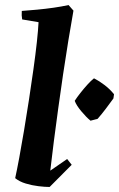

<svg xmlns="http://www.w3.org/2000/svg" viewBox="-20 -732 474 764"><path d="M177.5 12Q159 12 133.2 8.9Q107.5 5.9 82.5 -1.7Q57.4 -9.2 40.4 -23.1Q47.5 -55.3 56.6 -104.3Q65.6 -153.2 75.7 -213.1Q85.7 -273 95.3 -335.4Q104.8 -397.7 113.1 -456.8Q121.4 -516 126.7 -564.7Q131.9 -613.5 133.4 -643.7L68.2 -654.7Q65.2 -670.5 66.7 -688.5Q95.4 -690.6 128.1 -693.6Q160.8 -696.7 193.2 -701.3Q225.6 -705.9 252.7 -712L272.3 -689.7Q262.3 -634 251.8 -569.5Q241.2 -504.9 231.1 -436.7Q221 -368.4 211.7 -300.5Q202.3 -232.5 194.2 -169.3Q186.1 -106 180.1 -53L247.2 -99.3L265.3 -76.3ZM340.2 -251.7Q323.4 -265.5 303.5 -289.3Q283.7 -313 277.3 -330.8Q286.2 -344.7 299.8 -362Q313.4 -379.3 328 -395.4Q342.6 -411.5 354 -420.4Q375.3 -409.5 396.3 -393.4Q417.4 -377.3 433.7 -357L431.3 -340.2Q416.4 -319.9 401.1 -299.4Q385.7 -278.9 368.4 -259.1Z"/></svg>

Font: Labrada
Style: Italic
Weight: 400
Italic angle: -7°
Designer: Mercedes Jáuregui
Foundry: Omnibus-Type Team
Version: Version 1.000